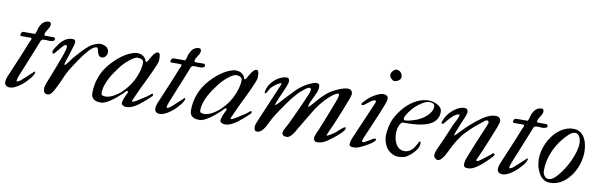

<svg xmlns="http://www.w3.org/2000/svg" viewBox="-48 -1132 4955 1586"><g transform="rotate(10 2430.0 -339.0)"><path d="M12.2 -31.2Q12.2 -53.7 25.9 -85.4Q43.5 -127 59.8 -165.8Q76.2 -204.6 92 -242.2Q107.9 -279.8 122.8 -316.4Q137.7 -353 151.9 -389.6Q152.8 -392.1 154.8 -395.8Q156.7 -399.4 158.7 -403.3Q160.6 -407.2 162.1 -411.1Q163.6 -415 163.6 -418Q163.6 -421.9 161.4 -424.3Q159.2 -426.8 152.8 -426.8H76.7Q70.3 -426.8 68.8 -430.2Q67.4 -433.6 67.4 -436Q67.4 -444.8 72.8 -454.3Q78.1 -463.9 89.4 -463.9H184.1Q185.1 -463.9 186.8 -466.6Q188.5 -469.2 190.4 -473.1Q192.9 -478.5 195.1 -486.1Q197.3 -493.7 199.2 -501Q201.2 -508.3 202.6 -513.9Q204.1 -519.5 205.1 -521Q210.4 -533.7 217.5 -545.2Q224.6 -556.6 233.9 -565.2Q243.2 -573.7 255.1 -578.6Q267.1 -583.5 281.7 -583.5Q292 -583.5 296.1 -577.9Q300.3 -572.3 300.3 -561Q300.3 -548.3 294.4 -537.6Q288.6 -526.9 281.7 -516.4Q274.9 -505.9 269 -495.1Q263.2 -484.4 263.2 -472.2Q263.2 -468.8 264.6 -466.3Q266.1 -463.9 271.5 -463.9H342.8Q346.7 -463.9 351.1 -459Q355.5 -454.1 355.5 -448.7Q355.5 -441.9 350.8 -438Q346.2 -434.1 339.6 -431.9Q333 -429.7 325.7 -429Q318.4 -428.2 313 -428.2Q306.6 -428.2 296.1 -429.2Q285.6 -430.2 276.9 -430.2Q266.6 -430.2 257.6 -428.7Q248.5 -427.2 242.2 -417.5Q241.2 -417.5 240.5 -414.1Q239.7 -410.6 238.8 -408.2Q222.7 -368.2 207.3 -329.8Q191.9 -291.5 176.5 -253.7Q161.1 -215.8 145.8 -178Q130.4 -140.1 114.7 -101.6Q109.4 -88.9 106 -76.2Q102.5 -63.5 102.5 -59.1Q102.5 -52.2 107.9 -52.2Q113.3 -52.2 121.3 -56.6Q129.4 -61 134.8 -64.9Q152.8 -80.6 174.3 -100.6Q195.8 -120.6 227.1 -149.4Q229.5 -151.9 232.2 -154.5Q234.9 -157.2 238.8 -157.2Q242.2 -157.2 242.2 -151.4Q242.2 -147.9 240 -141.8Q237.8 -135.7 234.4 -128.9Q231 -122.1 226.6 -115.2Q222.2 -108.4 217.8 -103Q204.1 -85.9 185.1 -66.4Q166 -46.9 144 -30.5Q122.1 -14.2 98.9 -3.2Q75.7 7.8 53.7 7.8Q34.7 7.8 23.4 -2.2Q12.2 -12.2 12.2 -31.2Z M337.4 -33.7Q337.4 -43 341.1 -56.6Q344.7 -70.3 350.1 -84.7Q355.5 -99.1 361.3 -112.8Q367.2 -126.5 371.1 -136.7Q384.3 -171.4 397.7 -205.6Q411.1 -239.7 422.9 -272Q428.7 -286.6 435.5 -305.2Q442.4 -323.7 448.7 -342.5Q455.1 -361.3 459.2 -378.2Q463.4 -395 463.4 -406.2Q463.4 -410.6 460.7 -414.3Q458 -418 452.1 -418Q445.8 -418 436.8 -409.7Q427.7 -401.4 417.5 -389.6Q407.2 -377.9 397 -365Q386.7 -352.1 377.9 -342.3Q373.5 -335.4 368.4 -332.5Q363.3 -329.6 360.4 -329.6Q355.5 -329.6 354 -335.2Q352.5 -340.8 352.5 -342.8Q352.5 -348.6 356.7 -359.1Q360.8 -369.6 368.7 -380.9Q380.4 -399.4 393.6 -416.7Q406.7 -434.1 422.1 -447.3Q437.5 -460.4 456.1 -468.5Q474.6 -476.6 497.1 -476.6Q510.3 -476.6 517.1 -472.4Q523.9 -468.3 523.9 -451.2Q523.9 -447.8 522.5 -440.7Q521 -433.6 519 -425.8Q516.6 -418.9 511.7 -402.3Q506.8 -385.7 500.7 -366.2Q494.6 -346.7 488.5 -327.4Q482.4 -308.1 477.5 -294.9Q473.6 -283.7 470.9 -273.9Q468.3 -264.2 468.3 -260.3Q468.3 -256.8 470.2 -255.9Q472.2 -254.9 473.1 -254.9Q475.6 -254.9 480.2 -259.8Q484.9 -264.6 489.3 -271Q494.1 -276.9 499.8 -284.2Q505.4 -291.5 510.5 -298.3Q515.6 -305.2 519.8 -311Q523.9 -316.9 526.4 -320.3Q554.7 -352.5 583.3 -383.8Q611.8 -415 645.5 -442.9Q653.3 -448.7 664.1 -454.6Q674.8 -460.4 686.3 -465.3Q697.8 -470.2 709.2 -473.4Q720.7 -476.6 729.5 -476.6Q743.2 -476.6 756.8 -473.1Q770.5 -469.7 781.2 -462.6Q792 -455.6 798.6 -444.3Q805.2 -433.1 805.2 -417.5Q805.2 -408.7 802 -399.9Q798.8 -391.1 793 -384Q787.1 -377 779.3 -372.6Q771.5 -368.2 762.2 -368.2Q750.5 -368.2 743.2 -373.8Q735.8 -379.4 731.4 -387.7Q727.1 -396 724.6 -405.5Q722.2 -415 720.2 -423.3Q718.3 -431.6 715.8 -437.3Q713.4 -442.9 709 -442.9Q691.9 -442.9 676.3 -431.6Q660.6 -420.4 647.5 -406.2Q626.5 -383.3 609.9 -361.8Q593.3 -340.3 575.7 -314.5Q553.2 -281.7 531.2 -247.3Q509.3 -212.9 492.7 -179.7Q487.8 -169.4 480.7 -153.1Q473.6 -136.7 464.8 -116.9Q456.1 -97.2 445.8 -75.9Q435.5 -54.7 424.3 -34.7Q413.6 -14.6 401.4 -2.2Q389.2 10.3 374.5 10.3Q353.5 10.3 345.5 -2Q337.4 -14.2 337.4 -33.7Z M917 -309.1Q901.9 -288.6 883.5 -262.9Q865.2 -237.3 849.4 -207.5Q833.5 -177.7 822.8 -145.5Q812 -113.3 812 -79.6Q812 -64.9 821 -60.3Q830.1 -55.7 851.1 -55.7Q867.7 -55.7 891.1 -64.2Q914.6 -72.8 945.8 -94.7Q962.9 -106.4 980 -123Q997.1 -139.6 1012.7 -158.2Q1028.3 -176.8 1041.3 -196Q1054.2 -215.3 1063 -232.4Q1071.8 -249.5 1079.6 -269Q1087.4 -288.6 1093.3 -308.3Q1099.1 -328.1 1102.3 -347.7Q1105.5 -367.2 1105.5 -384.3Q1105.5 -392.1 1101.6 -398.4Q1097.7 -404.8 1090.8 -409.2Q1084 -413.6 1075 -415.8Q1065.9 -418 1056.2 -418Q1046.9 -418 1034.9 -412.6Q1022.9 -407.2 1010.5 -399.2Q998 -391.1 986.8 -381.8Q975.6 -372.6 967.8 -364.7Q961.9 -359.9 955.1 -353Q948.2 -346.2 941.4 -338.6Q934.6 -331.1 928.2 -323.5Q921.9 -315.9 917 -309.1ZM1213.4 -489.7Q1221.2 -489.7 1225.8 -482.2Q1230.5 -474.6 1231.4 -465.3Q1231.9 -458.5 1232.4 -451.2Q1232.9 -443.8 1232.9 -437.5Q1232.9 -431.2 1232.4 -425.8Q1231.9 -420.4 1231.4 -417.5Q1229.5 -407.2 1220.7 -385.5Q1211.9 -363.8 1200 -336.9Q1188 -310.1 1174.3 -281.5Q1160.6 -252.9 1148.9 -228.8Q1137.2 -204.6 1128.9 -188Q1120.6 -171.4 1119.6 -168.9Q1114.7 -157.7 1108.9 -144.8Q1103 -131.8 1096.9 -118.7Q1090.8 -105.5 1085.2 -92.8Q1079.6 -80.1 1075.2 -69.3Q1072.8 -65.4 1071.8 -62Q1070.8 -58.6 1070.8 -56.6Q1070.8 -52.2 1075.2 -52.2Q1077.6 -52.2 1081.5 -54Q1085.4 -55.7 1091.8 -58.1Q1113.8 -68.4 1134 -82.8Q1154.3 -97.2 1172.9 -107.4Q1185.1 -114.3 1195.6 -123Q1206.1 -131.8 1214.4 -138.7Q1216.8 -141.1 1220.7 -143.3Q1224.6 -145.5 1231.4 -145.5Q1231.9 -143.1 1232.4 -140.9Q1232.9 -138.7 1232.9 -136.7Q1232.9 -134.8 1232.4 -132.6Q1231.9 -130.4 1231.4 -128.4Q1231.4 -127.9 1225.3 -122.1Q1219.2 -116.2 1210.7 -108.2Q1202.1 -100.1 1193.1 -91.8Q1184.1 -83.5 1178.2 -78.6Q1162.1 -64.9 1144.8 -51Q1127.4 -37.1 1108.9 -25.6Q1090.3 -14.2 1070.8 -7.1Q1051.3 0 1030.3 0Q1024.9 0 1018.3 -1.7Q1011.7 -3.4 1005.4 -6.6Q999 -9.8 994.9 -13.9Q990.7 -18.1 990.7 -22.9Q990.7 -33.2 994.1 -46.1Q997.6 -59.1 1002.4 -71.5Q1007.3 -84 1012.5 -94.5Q1017.6 -105 1021 -110.8Q1024.4 -115.7 1024.4 -120.6Q1024.4 -124.5 1023.7 -128.7Q1022.9 -132.8 1018.6 -132.8Q1014.6 -132.8 1011.7 -130.6Q1008.8 -128.4 1006.3 -126Q1001 -120.1 995.8 -114.7Q990.7 -109.4 985.4 -104Q971.2 -91.3 950.9 -73.5Q930.7 -55.7 908 -39.3Q885.3 -22.9 861.8 -11.5Q838.4 0 818.4 0Q801.8 0 786.9 -2.9Q772 -5.9 760.7 -13.2Q749.5 -20.5 742.9 -33.7Q736.3 -46.9 736.3 -67.4Q736.3 -93.3 740.2 -121.6Q744.1 -149.9 752.4 -177.2Q761.2 -206.1 775.6 -236.6Q790 -267.1 813 -296.4Q835 -325.2 863.5 -353.8Q892.1 -382.3 925.3 -405.3Q937 -414.1 951.9 -422.9Q966.8 -431.6 982.9 -438.7Q999 -445.8 1015.1 -450.4Q1031.2 -455.1 1045.4 -455.1Q1067.9 -455.1 1084.5 -447.5Q1101.1 -439.9 1114.7 -422.4Q1117.2 -418.9 1119.1 -414.1Q1121.1 -409.2 1122.1 -405.3Q1123.5 -401.4 1125.5 -398.4Q1127.4 -395.5 1131.3 -395.5Q1133.8 -395.5 1137 -399.2Q1140.1 -402.8 1142.6 -407.2Q1147.9 -416.5 1155.5 -430.4Q1163.1 -444.3 1172.4 -457.5Q1181.6 -470.7 1192.1 -480.2Q1202.6 -489.7 1213.4 -489.7Z M1271 -31.2Q1271 -53.7 1284.7 -85.4Q1302.2 -127 1318.6 -165.8Q1335 -204.6 1350.8 -242.2Q1366.7 -279.8 1381.6 -316.4Q1396.5 -353 1410.6 -389.6Q1411.6 -392.1 1413.6 -395.8Q1415.5 -399.4 1417.5 -403.3Q1419.4 -407.2 1420.9 -411.1Q1422.4 -415 1422.4 -418Q1422.4 -421.9 1420.2 -424.3Q1418 -426.8 1411.6 -426.8H1335.4Q1329.1 -426.8 1327.6 -430.2Q1326.2 -433.6 1326.2 -436Q1326.2 -444.8 1331.5 -454.3Q1336.9 -463.9 1348.1 -463.9H1442.9Q1443.8 -463.9 1445.6 -466.6Q1447.3 -469.2 1449.2 -473.1Q1451.7 -478.5 1453.9 -486.1Q1456.1 -493.7 1458 -501Q1460 -508.3 1461.4 -513.9Q1462.9 -519.5 1463.9 -521Q1469.2 -533.7 1476.3 -545.2Q1483.4 -556.6 1492.7 -565.2Q1502 -573.7 1513.9 -578.6Q1525.9 -583.5 1540.5 -583.5Q1550.8 -583.5 1554.9 -577.9Q1559.1 -572.3 1559.1 -561Q1559.1 -548.3 1553.2 -537.6Q1547.4 -526.9 1540.5 -516.4Q1533.7 -505.9 1527.8 -495.1Q1522 -484.4 1522 -472.2Q1522 -468.8 1523.4 -466.3Q1524.9 -463.9 1530.3 -463.9H1601.6Q1605.5 -463.9 1609.9 -459Q1614.3 -454.1 1614.3 -448.7Q1614.3 -441.9 1609.6 -438Q1605 -434.1 1598.4 -431.9Q1591.8 -429.7 1584.5 -429Q1577.1 -428.2 1571.8 -428.2Q1565.4 -428.2 1554.9 -429.2Q1544.4 -430.2 1535.6 -430.2Q1525.4 -430.2 1516.4 -428.7Q1507.3 -427.2 1501 -417.5Q1500 -417.5 1499.3 -414.1Q1498.5 -410.6 1497.6 -408.2Q1481.4 -368.2 1466.1 -329.8Q1450.7 -291.5 1435.3 -253.7Q1419.9 -215.8 1404.5 -178Q1389.2 -140.1 1373.5 -101.6Q1368.2 -88.9 1364.7 -76.2Q1361.3 -63.5 1361.3 -59.1Q1361.3 -52.2 1366.7 -52.2Q1372.1 -52.2 1380.1 -56.6Q1388.2 -61 1393.6 -64.9Q1411.6 -80.6 1433.1 -100.6Q1454.6 -120.6 1485.8 -149.4Q1488.3 -151.9 1491 -154.5Q1493.7 -157.2 1497.6 -157.2Q1501 -157.2 1501 -151.4Q1501 -147.9 1498.8 -141.8Q1496.6 -135.7 1493.2 -128.9Q1489.7 -122.1 1485.4 -115.2Q1481 -108.4 1476.6 -103Q1462.9 -85.9 1443.8 -66.4Q1424.8 -46.9 1402.8 -30.5Q1380.9 -14.2 1357.7 -3.2Q1334.5 7.8 1312.5 7.8Q1293.5 7.8 1282.2 -2.2Q1271 -12.2 1271 -31.2Z M1744.1 -309.1Q1729 -288.6 1710.7 -262.9Q1692.4 -237.3 1676.5 -207.5Q1660.6 -177.7 1649.9 -145.5Q1639.2 -113.3 1639.2 -79.6Q1639.2 -64.9 1648.2 -60.3Q1657.2 -55.7 1678.2 -55.7Q1694.8 -55.7 1718.3 -64.2Q1741.7 -72.8 1772.9 -94.7Q1790 -106.4 1807.1 -123Q1824.2 -139.6 1839.8 -158.2Q1855.5 -176.8 1868.4 -196Q1881.3 -215.3 1890.1 -232.4Q1898.9 -249.5 1906.7 -269Q1914.6 -288.6 1920.4 -308.3Q1926.3 -328.1 1929.4 -347.7Q1932.6 -367.2 1932.6 -384.3Q1932.6 -392.1 1928.7 -398.4Q1924.8 -404.8 1918 -409.2Q1911.1 -413.6 1902.1 -415.8Q1893.1 -418 1883.3 -418Q1874 -418 1862.1 -412.6Q1850.1 -407.2 1837.6 -399.2Q1825.2 -391.1 1814 -381.8Q1802.7 -372.6 1794.9 -364.7Q1789.1 -359.9 1782.2 -353Q1775.4 -346.2 1768.6 -338.6Q1761.7 -331.1 1755.4 -323.5Q1749 -315.9 1744.1 -309.1ZM2040.5 -489.7Q2048.3 -489.7 2053 -482.2Q2057.6 -474.6 2058.6 -465.3Q2059.1 -458.5 2059.6 -451.2Q2060.1 -443.8 2060.1 -437.5Q2060.1 -431.2 2059.6 -425.8Q2059.1 -420.4 2058.6 -417.5Q2056.6 -407.2 2047.9 -385.5Q2039.1 -363.8 2027.1 -336.9Q2015.1 -310.1 2001.5 -281.5Q1987.8 -252.9 1976.1 -228.8Q1964.4 -204.6 1956.1 -188Q1947.8 -171.4 1946.8 -168.9Q1941.9 -157.7 1936 -144.8Q1930.2 -131.8 1924.1 -118.7Q1918 -105.5 1912.4 -92.8Q1906.7 -80.1 1902.3 -69.3Q1899.9 -65.4 1898.9 -62Q1897.9 -58.6 1897.9 -56.6Q1897.9 -52.2 1902.3 -52.2Q1904.8 -52.2 1908.7 -54Q1912.6 -55.7 1918.9 -58.1Q1940.9 -68.4 1961.2 -82.8Q1981.4 -97.2 2000 -107.4Q2012.2 -114.3 2022.7 -123Q2033.2 -131.8 2041.5 -138.7Q2043.9 -141.1 2047.9 -143.3Q2051.8 -145.5 2058.6 -145.5Q2059.1 -143.1 2059.6 -140.9Q2060.1 -138.7 2060.1 -136.7Q2060.1 -134.8 2059.6 -132.6Q2059.1 -130.4 2058.6 -128.4Q2058.6 -127.9 2052.5 -122.1Q2046.4 -116.2 2037.8 -108.2Q2029.3 -100.1 2020.3 -91.8Q2011.2 -83.5 2005.4 -78.6Q1989.3 -64.9 1971.9 -51Q1954.6 -37.1 1936 -25.6Q1917.5 -14.2 1897.9 -7.1Q1878.4 0 1857.4 0Q1852.1 0 1845.5 -1.7Q1838.9 -3.4 1832.5 -6.6Q1826.2 -9.8 1822 -13.9Q1817.9 -18.1 1817.9 -22.9Q1817.9 -33.2 1821.3 -46.1Q1824.7 -59.1 1829.6 -71.5Q1834.5 -84 1839.6 -94.5Q1844.7 -105 1848.1 -110.8Q1851.6 -115.7 1851.6 -120.6Q1851.6 -124.5 1850.8 -128.7Q1850.1 -132.8 1845.7 -132.8Q1841.8 -132.8 1838.9 -130.6Q1835.9 -128.4 1833.5 -126Q1828.1 -120.1 1823 -114.7Q1817.9 -109.4 1812.5 -104Q1798.3 -91.3 1778.1 -73.5Q1757.8 -55.7 1735.1 -39.3Q1712.4 -22.9 1689 -11.5Q1665.5 0 1645.5 0Q1628.9 0 1614 -2.9Q1599.1 -5.9 1587.9 -13.2Q1576.7 -20.5 1570.1 -33.7Q1563.5 -46.9 1563.5 -67.4Q1563.5 -93.3 1567.4 -121.6Q1571.3 -149.9 1579.6 -177.2Q1588.4 -206.1 1602.8 -236.6Q1617.2 -267.1 1640.1 -296.4Q1662.1 -325.2 1690.7 -353.8Q1719.2 -382.3 1752.4 -405.3Q1764.2 -414.1 1779.1 -422.9Q1793.9 -431.6 1810.1 -438.7Q1826.2 -445.8 1842.3 -450.4Q1858.4 -455.1 1872.6 -455.1Q1895 -455.1 1911.6 -447.5Q1928.2 -439.9 1941.9 -422.4Q1944.3 -418.9 1946.3 -414.1Q1948.2 -409.2 1949.2 -405.3Q1950.7 -401.4 1952.6 -398.4Q1954.6 -395.5 1958.5 -395.5Q1960.9 -395.5 1964.1 -399.2Q1967.3 -402.8 1969.7 -407.2Q1975.1 -416.5 1982.7 -430.4Q1990.2 -444.3 1999.5 -457.5Q2008.8 -470.7 2019.3 -480.2Q2029.8 -489.7 2040.5 -489.7Z M2604.5 -17.6Q2604.5 -25.4 2607.4 -35.2Q2610.4 -44.9 2614.5 -55.2Q2618.7 -65.4 2623.5 -75.4Q2628.4 -85.4 2632.3 -94.7Q2644 -124 2657.2 -157Q2670.4 -189.9 2684.1 -224.1Q2697.8 -258.3 2710.4 -291.7Q2723.1 -325.2 2734.4 -355Q2745.6 -382.3 2745.6 -402.8Q2745.6 -406.7 2744.1 -409.9Q2742.7 -413.1 2738.8 -413.1Q2728 -413.1 2712.9 -404.1Q2697.8 -395 2682.9 -382.6Q2668 -370.1 2654.8 -357.2Q2641.6 -344.2 2634.3 -336.4Q2615.2 -315.9 2601.6 -298.8Q2587.9 -281.7 2573.2 -260.3Q2565.4 -248 2556.4 -233.4Q2547.4 -218.8 2538.3 -203.4Q2529.3 -188 2520.5 -173.1Q2511.7 -158.2 2503.9 -146Q2500 -139.2 2494.6 -130.1Q2489.3 -121.1 2483.6 -111.6Q2478 -102.1 2472.4 -93Q2466.8 -84 2462.4 -76.7Q2455.6 -64.5 2446.8 -48.8Q2438 -33.2 2427.5 -19.5Q2417 -5.9 2405.5 3.4Q2394 12.7 2382.3 12.7Q2373.5 12.7 2366 11.7Q2358.4 10.7 2352.8 7.6Q2347.2 4.4 2344 -1.5Q2340.8 -7.3 2340.8 -17.6Q2340.8 -24.4 2343.5 -31.5Q2346.2 -38.6 2351.1 -47.9Q2356 -57.1 2362.5 -68.8Q2369.1 -80.6 2377.4 -97.2Q2394.5 -133.3 2409.7 -165.5Q2424.8 -197.8 2439.5 -230Q2454.1 -262.2 2469 -295.9Q2483.9 -329.6 2500.5 -369.1Q2505.9 -381.8 2507.6 -391.4Q2509.3 -400.9 2509.3 -407.2Q2509.3 -418.9 2494.6 -418.9Q2489.3 -418.9 2483.2 -416Q2477.1 -413.1 2470.5 -408.7Q2463.9 -404.3 2457.5 -399.2Q2451.2 -394 2445.8 -389.6Q2424.8 -373 2409.4 -356.9Q2394 -340.8 2377.4 -320.8Q2352.5 -291 2330.8 -259.8Q2309.1 -228.5 2286.1 -195.8Q2271.5 -175.3 2259 -154.8Q2246.6 -134.3 2233.9 -113.3Q2223.6 -95.7 2213.9 -74Q2204.1 -52.2 2192.1 -33Q2180.2 -13.7 2164.8 -0.5Q2149.4 12.7 2127.9 12.7Q2121.1 12.7 2116.7 8.8Q2112.3 4.9 2109.9 -1Q2107.4 -6.8 2106.4 -13.2Q2105.5 -19.5 2105.5 -24.4Q2105.5 -35.6 2110.8 -50Q2116.2 -64.5 2123 -80.1Q2131.8 -101.6 2143.6 -128.9Q2155.3 -156.2 2168 -186.5Q2180.7 -216.8 2193.8 -247.8Q2207 -278.8 2219 -307.1Q2231 -335.4 2241.2 -359.4Q2251.5 -383.3 2258.3 -399.4Q2260.7 -403.8 2261.5 -407.5Q2262.2 -411.1 2262.2 -413.1Q2262.2 -415.5 2258.3 -415.5Q2251.5 -415.5 2241 -410.2Q2230.5 -404.8 2219.7 -397Q2209 -389.2 2199.2 -381.1Q2189.5 -373 2184.6 -367.7Q2175.8 -357.9 2170.4 -348.4Q2165 -338.9 2158.7 -327.6Q2154.3 -319.8 2151.4 -316.9Q2148.4 -314 2146 -311.5Q2144 -311 2141.6 -311Q2138.2 -311 2138.2 -314.5Q2138.2 -342.8 2153.1 -370.8Q2168 -398.9 2191.2 -421.1Q2214.4 -443.4 2242.9 -457Q2271.5 -470.7 2298.8 -470.7Q2310.1 -470.7 2314.9 -461.2Q2319.8 -451.7 2319.8 -441.9Q2319.8 -435.5 2317.1 -426Q2314.5 -416.5 2310.5 -405.8Q2306.6 -395 2302 -384.3Q2297.4 -373.5 2293.5 -364.3Q2289.6 -355 2281.5 -337.2Q2273.4 -319.3 2264.9 -299.6Q2256.3 -279.8 2249 -261.2Q2241.7 -242.7 2240.2 -232.4Q2240.2 -230.5 2242.2 -230.5Q2243.7 -230.5 2245.6 -232.4Q2246.6 -232.9 2249.8 -235.6Q2252.9 -238.3 2256.8 -241.9Q2260.7 -245.6 2264.6 -249.5Q2268.6 -253.4 2271 -255.9Q2300.3 -288.1 2330.8 -321.3Q2361.3 -354.5 2392.6 -385.3Q2398.4 -391.1 2406.7 -397.7Q2415 -404.3 2423.6 -410.9Q2432.1 -417.5 2440.7 -423.3Q2449.2 -429.2 2456.1 -433.1Q2464.8 -438.5 2477.3 -444.8Q2489.7 -451.2 2502.4 -456.5Q2515.1 -461.9 2526.9 -465.3Q2538.6 -468.8 2545.4 -468.8Q2560.5 -468.8 2566.9 -461.7Q2573.2 -454.6 2573.2 -439.5Q2573.2 -417.5 2563.7 -393.8Q2554.2 -370.1 2542.5 -347.2Q2530.8 -324.2 2521.2 -302.5Q2511.7 -280.8 2511.7 -262.7Q2515.6 -262.7 2522.9 -269.5Q2530.3 -276.4 2538.1 -285.2Q2545.9 -293.9 2553 -302.2Q2560.1 -310.5 2563 -313.5Q2573.2 -325.7 2585.4 -339.4Q2597.7 -353 2610.8 -366.2Q2624 -379.4 2637.2 -390.9Q2650.4 -402.3 2662.6 -410.6Q2678.7 -420.9 2697.8 -431.2Q2716.8 -441.4 2736.3 -449.5Q2755.9 -457.5 2774.9 -462.6Q2793.9 -467.8 2810.5 -467.8Q2828.6 -467.8 2838.6 -457.5Q2848.6 -447.3 2848.6 -430.2Q2848.6 -427.7 2848.1 -421.6Q2847.7 -415.5 2844.2 -405.3Q2829.6 -365.7 2813.2 -323.2Q2796.9 -280.8 2779.5 -238.3Q2762.2 -195.8 2744.4 -155Q2726.6 -114.3 2710 -77.6Q2709 -73.7 2705.8 -67.4Q2702.6 -61 2702.6 -59.1Q2702.6 -58.1 2703.4 -56.9Q2704.1 -55.7 2705.1 -54.7Q2722.7 -61.5 2740 -72.5Q2757.3 -83.5 2772.5 -94.7Q2779.8 -100.6 2789.6 -109.9Q2799.3 -119.1 2809.3 -127.9Q2819.3 -136.7 2828.6 -143.1Q2837.9 -149.4 2844.2 -149.4Q2846.7 -149.4 2847.7 -146.5Q2848.6 -143.6 2848.6 -140.1Q2848.6 -132.3 2839.6 -120.4Q2830.6 -108.4 2816.2 -94.5Q2801.8 -80.6 2784.4 -66.2Q2767.1 -51.8 2750.2 -39.1Q2733.4 -26.4 2719.2 -16.8Q2705.1 -7.3 2697.3 -3.4Q2678.7 6.3 2661.4 9.5Q2644 12.7 2631.3 12.7Q2625.5 12.7 2620.6 10Q2615.7 7.3 2612.1 2.9Q2608.4 -1.5 2606.4 -6.8Q2604.5 -12.2 2604.5 -17.6Z M3134.3 -641.1Q3134.3 -648.9 3138.2 -657.7Q3142.1 -666.5 3148.4 -674.1Q3154.8 -681.6 3162.6 -686.8Q3170.4 -691.9 3178.2 -691.9Q3190.4 -691.9 3200 -687.3Q3209.5 -682.6 3216.1 -675Q3222.7 -667.5 3225.8 -657.2Q3229 -647 3229 -636.2Q3229 -630.4 3224.9 -623.3Q3220.7 -616.2 3213.4 -610.1Q3206.1 -604 3196 -600.1Q3186 -596.2 3174.3 -596.2Q3167.5 -596.2 3160.4 -600.8Q3153.3 -605.5 3147.5 -612.1Q3141.6 -618.7 3137.9 -626.5Q3134.3 -634.3 3134.3 -641.1ZM2902.8 -18.6Q2902.8 -31.7 2907.2 -47.4Q2911.6 -63 2918 -77.6Q2950.7 -154.3 2982.7 -227.3Q3014.6 -300.3 3046.4 -376Q3050.3 -384.3 3053 -391.4Q3055.7 -398.4 3055.7 -402.8Q3055.7 -406.7 3054.7 -408.7Q3053.7 -410.6 3049.3 -410.6Q3041 -410.6 3035.2 -409.2Q3029.3 -407.7 3023.9 -403.8Q3018.6 -400.9 3012 -395.8Q3005.4 -390.6 2998.3 -385.3Q2991.2 -379.9 2984.6 -374.3Q2978 -368.7 2972.2 -364.3Q2967.8 -361.8 2961.7 -358.4Q2955.6 -355 2950.2 -355Q2944.8 -355 2942.9 -356.2Q2940.9 -357.4 2940.9 -363.3Q2940.9 -367.2 2949 -377Q2957 -386.7 2967.8 -397.2Q2978.5 -407.7 2989 -417.2Q2999.5 -426.8 3004.4 -430.2Q3013.7 -436.5 3026.4 -444.3Q3039.1 -452.1 3052.7 -459Q3066.4 -465.8 3080.3 -470.2Q3094.2 -474.6 3106.4 -474.6Q3123.5 -474.6 3135.3 -466.6Q3147 -458.5 3147 -440.9Q3147 -432.6 3142.8 -417.7Q3138.7 -402.8 3131.8 -385.3Q3116.2 -345.2 3101.1 -308.8Q3085.9 -272.5 3071 -237.5Q3056.2 -202.6 3041.3 -167.7Q3026.4 -132.8 3010.3 -96.2Q3008.8 -93.3 3007.1 -88.4Q3005.4 -83.5 3003.7 -78.9Q3002 -74.2 3000.7 -69.8Q2999.5 -65.4 2999.5 -63.5Q2999.5 -59.6 3000.5 -57.1Q3001.5 -54.7 3005.9 -54.7Q3009.8 -54.7 3014.4 -55.4Q3019 -56.2 3022.9 -58.1Q3039.6 -66.4 3052.7 -75.2Q3065.9 -84 3081.1 -92.8Q3086.9 -96.7 3092.3 -98.1Q3097.7 -99.6 3103 -99.6Q3105 -99.6 3108.6 -98.6Q3112.3 -97.7 3112.3 -94.7Q3112.3 -85.9 3098.4 -73.5Q3084.5 -61 3064.5 -48.3Q3044.4 -35.6 3022.2 -24.4Q3000 -13.2 2983.9 -6.8Q2962.9 2.4 2931.6 2.4Q2921.4 2.4 2912.1 -2.7Q2902.8 -7.8 2902.8 -18.6Z M3307.1 -304.2Q3307.1 -291.5 3319.3 -291.5Q3336.4 -291.5 3356.7 -296.4Q3377 -301.3 3392.6 -306.6Q3413.6 -312.5 3439 -325.4Q3464.4 -338.4 3486.1 -356.7Q3507.8 -375 3522.5 -397.5Q3537.1 -419.9 3537.1 -445.8Q3537.1 -461.4 3524.2 -468.5Q3511.2 -475.6 3494.6 -475.6Q3479.5 -475.6 3463.9 -469.7Q3448.2 -463.9 3433.6 -455.1Q3418.9 -446.3 3406 -436Q3393.1 -425.8 3383.3 -417.5Q3374.5 -409.7 3361.6 -395.3Q3348.6 -380.9 3336.7 -364.5Q3324.7 -348.1 3315.9 -331.8Q3307.1 -315.4 3307.1 -304.2ZM3302.2 -270.5Q3292 -265.6 3284.7 -254.2Q3277.3 -242.7 3272.7 -228.8Q3268.1 -214.8 3266.1 -200.4Q3264.2 -186 3264.2 -175.8Q3264.2 -153.3 3269 -129.4Q3273.9 -105.5 3284.9 -85.7Q3295.9 -65.9 3314 -53.2Q3332 -40.5 3357.9 -40.5Q3377.9 -40.5 3393.1 -48.1Q3408.2 -55.7 3419.7 -66.7Q3431.2 -77.6 3439.2 -90.8Q3447.3 -104 3453.1 -115Q3459 -126 3463.1 -133.5Q3467.3 -141.1 3471.2 -141.1Q3475.6 -141.1 3477.3 -136Q3479 -130.9 3479 -125Q3478.5 -106.4 3468.8 -87.6Q3459 -68.8 3444.3 -51.8Q3429.7 -34.7 3412.4 -20.8Q3395 -6.8 3379.9 1.5Q3374 4.9 3365.7 7.3Q3357.4 9.8 3348.1 11.2Q3338.9 12.7 3329.8 13.4Q3320.8 14.2 3314 14.2Q3298.8 14.2 3282.5 8.8Q3266.1 3.4 3251 -6.6Q3235.8 -16.6 3223.4 -30.3Q3210.9 -43.9 3203.6 -61Q3200.2 -67.4 3197 -76.9Q3193.8 -86.4 3191.2 -96.7Q3188.5 -106.9 3187 -117.4Q3185.5 -127.9 3185.5 -136.7Q3185.5 -168.9 3192.4 -204.8Q3199.2 -240.7 3211.9 -272.9Q3215.8 -282.2 3222.2 -294.2Q3228.5 -306.2 3236.6 -319.1Q3244.6 -332 3253.4 -345Q3262.2 -357.9 3271 -368.2Q3289.6 -391.6 3313.2 -413.1Q3336.9 -434.6 3364.3 -451.2Q3391.6 -467.8 3422.1 -477.5Q3452.6 -487.3 3485.4 -487.3Q3501 -487.3 3520.5 -482.7Q3540 -478 3557.4 -468.8Q3574.7 -459.5 3586.4 -445.3Q3598.1 -431.2 3598.1 -412.1Q3598.1 -376.5 3583.7 -352.3Q3569.3 -328.1 3545.2 -312.5Q3521 -296.9 3490 -288.3Q3459 -279.8 3426.3 -275.9Q3393.6 -272 3361.1 -271.2Q3328.6 -270.5 3302.2 -270.5Z M3862.3 -24.4Q3862.3 -33.2 3865 -46.1Q3867.7 -59.1 3873.5 -72.8Q3883.8 -99.6 3898.4 -136.5Q3913.1 -173.3 3929.7 -213.6Q3946.3 -253.9 3963.4 -294.2Q3980.5 -334.5 3995.1 -368.2Q3999.5 -377.9 4001 -385.5Q4002.4 -393.1 4002.4 -397Q4002.4 -399.4 3998.3 -404.1Q3994.1 -408.7 3991.7 -408.7Q3984.9 -408.7 3978.3 -406.7Q3971.7 -404.8 3966.3 -399.4Q3932.6 -373 3897.7 -343.5Q3862.8 -314 3827.6 -276.9Q3813.5 -262.7 3799.8 -244.9Q3786.1 -227.1 3773.4 -207.5Q3760.7 -188 3749.5 -168Q3738.3 -147.9 3729.5 -129.9Q3724.6 -120.6 3716.1 -102.1Q3707.5 -83.5 3696 -64.5Q3684.6 -45.4 3670.9 -31Q3657.2 -16.6 3642.6 -16.1Q3636.2 -16.1 3630.1 -18.8Q3624 -21.5 3618.9 -26.1Q3613.8 -30.8 3610.6 -36.6Q3607.4 -42.5 3607.4 -48.8Q3607.4 -61 3610.6 -73.2Q3613.8 -85.4 3618.4 -97.2Q3623 -108.9 3628.4 -120.1Q3633.8 -131.3 3638.7 -142.1Q3650.4 -167.5 3660.4 -190.4Q3670.4 -213.4 3679.7 -235.4Q3689 -257.3 3698 -278.8Q3707 -300.3 3716.8 -323.7Q3721.2 -333 3727.8 -344.7Q3734.4 -356.4 3740.5 -368.9Q3746.6 -381.3 3751.2 -393.8Q3755.9 -406.2 3755.9 -417.5Q3741.7 -417.5 3728.8 -410.9Q3715.8 -404.3 3703.9 -394.3Q3691.9 -384.3 3681.4 -372.6Q3670.9 -360.8 3662.1 -350.6Q3658.2 -346.2 3653.8 -340.3Q3649.4 -334.5 3645 -329.3Q3640.6 -324.2 3636.2 -320.6Q3631.8 -316.9 3627.4 -316.9Q3623.5 -316.9 3621.8 -319.1Q3620.1 -321.3 3620.1 -323.7Q3620.1 -329.6 3623.8 -340.1Q3627.4 -350.6 3633.3 -362.3Q3639.2 -374 3646 -385.3Q3652.8 -396.5 3659.7 -403.8Q3672.9 -419.4 3688 -432.9Q3703.1 -446.3 3719.2 -456.3Q3735.4 -466.3 3751.7 -472.2Q3768.1 -478 3783.7 -478Q3802.7 -478 3809.3 -469.7Q3815.9 -461.4 3815.9 -448.7Q3815.9 -440.4 3813.2 -431.6Q3810.5 -422.9 3807.6 -414.1Q3796.4 -386.2 3782.2 -353.8Q3768.1 -321.3 3756.8 -291.5Q3751.5 -276.9 3746.1 -263.2Q3740.7 -249.5 3740.7 -237.3Q3751.5 -245.1 3761 -255.6Q3770.5 -266.1 3778.8 -274.4Q3797.9 -294.4 3816.9 -313Q3835.9 -331.5 3856.2 -349.6Q3876.5 -367.7 3898.4 -385Q3920.4 -402.3 3945.8 -419.9Q3971.7 -437 3998.5 -447.5Q4025.4 -458 4051.8 -458Q4070.3 -458 4082 -448.2Q4093.8 -438.5 4093.8 -421.4Q4093.8 -410.6 4088.9 -394.8Q4084 -378.9 4078.6 -364.7Q4049.3 -290.5 4019.3 -217.5Q3989.3 -144.5 3956.1 -71.8Q3956.1 -63.5 3964.4 -63.5Q3969.2 -63.5 3980.7 -71Q3992.2 -78.6 4005.4 -88.4Q4018.6 -98.1 4030.8 -107.9Q4043 -117.7 4048.3 -121.6Q4048.8 -122.1 4052 -124.5Q4055.2 -127 4059.1 -130.1Q4063 -133.3 4066.9 -136.7Q4070.8 -140.1 4072.8 -142.1Q4079.6 -150.4 4085.4 -150.4Q4089.4 -150.4 4093.3 -147.5Q4097.2 -144.5 4097.2 -139.2Q4097.2 -136.7 4094 -131.6Q4090.8 -126.5 4084.5 -120.6Q4065.4 -99.1 4040.3 -75Q4015.1 -50.8 3987.3 -29.8Q3965.3 -13.2 3943.6 -2.4Q3921.9 8.3 3893.6 8.3Q3876.5 8.3 3869.4 0.7Q3862.3 -6.8 3862.3 -24.4Z M4144.5 -31.2Q4144.5 -53.7 4158.2 -85.4Q4175.8 -127 4192.1 -165.8Q4208.5 -204.6 4224.4 -242.2Q4240.2 -279.8 4255.1 -316.4Q4270 -353 4284.2 -389.6Q4285.2 -392.1 4287.1 -395.8Q4289.1 -399.4 4291 -403.3Q4293 -407.2 4294.4 -411.1Q4295.9 -415 4295.9 -418Q4295.9 -421.9 4293.7 -424.3Q4291.5 -426.8 4285.2 -426.8H4209Q4202.6 -426.8 4201.2 -430.2Q4199.7 -433.6 4199.7 -436Q4199.7 -444.8 4205.1 -454.3Q4210.4 -463.9 4221.7 -463.9H4316.4Q4317.4 -463.9 4319.1 -466.6Q4320.8 -469.2 4322.8 -473.1Q4325.2 -478.5 4327.4 -486.1Q4329.6 -493.7 4331.5 -501Q4333.5 -508.3 4335 -513.9Q4336.4 -519.5 4337.4 -521Q4342.8 -533.7 4349.9 -545.2Q4356.9 -556.6 4366.2 -565.2Q4375.5 -573.7 4387.5 -578.6Q4399.4 -583.5 4414.1 -583.5Q4424.3 -583.5 4428.5 -577.9Q4432.6 -572.3 4432.6 -561Q4432.6 -548.3 4426.8 -537.6Q4420.9 -526.9 4414.1 -516.4Q4407.2 -505.9 4401.4 -495.1Q4395.5 -484.4 4395.5 -472.2Q4395.5 -468.8 4397 -466.3Q4398.4 -463.9 4403.8 -463.9H4475.1Q4479 -463.9 4483.4 -459Q4487.8 -454.1 4487.8 -448.7Q4487.8 -441.9 4483.2 -438Q4478.5 -434.1 4471.9 -431.9Q4465.3 -429.7 4458 -429Q4450.7 -428.2 4445.3 -428.2Q4439 -428.2 4428.5 -429.2Q4418 -430.2 4409.2 -430.2Q4398.9 -430.2 4389.9 -428.7Q4380.9 -427.2 4374.5 -417.5Q4373.5 -417.5 4372.8 -414.1Q4372.1 -410.6 4371.1 -408.2Q4355 -368.2 4339.6 -329.8Q4324.2 -291.5 4308.8 -253.7Q4293.5 -215.8 4278.1 -178Q4262.7 -140.1 4247.1 -101.6Q4241.7 -88.9 4238.3 -76.2Q4234.9 -63.5 4234.9 -59.1Q4234.9 -52.2 4240.2 -52.2Q4245.6 -52.2 4253.7 -56.6Q4261.7 -61 4267.1 -64.9Q4285.2 -80.6 4306.6 -100.6Q4328.1 -120.6 4359.4 -149.4Q4361.8 -151.9 4364.5 -154.5Q4367.2 -157.2 4371.1 -157.2Q4374.5 -157.2 4374.5 -151.4Q4374.5 -147.9 4372.3 -141.8Q4370.1 -135.7 4366.7 -128.9Q4363.3 -122.1 4358.9 -115.2Q4354.5 -108.4 4350.1 -103Q4336.4 -85.9 4317.4 -66.4Q4298.3 -46.9 4276.4 -30.5Q4254.4 -14.2 4231.2 -3.2Q4208 7.8 4186 7.8Q4167 7.8 4155.8 -2.2Q4144.5 -12.2 4144.5 -31.2Z M4521 -83Q4521 -73.2 4523.9 -62.3Q4526.9 -51.3 4532.7 -42Q4538.6 -32.7 4546.9 -26.6Q4555.2 -20.5 4566.4 -20.5Q4578.1 -20.5 4587.6 -23.2Q4597.2 -25.9 4605.7 -31.5Q4614.3 -37.1 4622.8 -45.2Q4631.3 -53.2 4641.1 -64Q4666.5 -92.3 4689.9 -129.2Q4713.4 -166 4731.7 -205.6Q4750 -245.1 4761 -284.2Q4772 -323.2 4772 -356.4Q4772 -368.7 4769 -382.3Q4766.1 -396 4760.3 -407.5Q4754.4 -418.9 4745.6 -426.5Q4736.8 -434.1 4724.6 -434.1Q4697.8 -434.1 4672.9 -410.6Q4638.2 -378.9 4610.4 -341.1Q4582.5 -303.2 4562.5 -261.2Q4542.5 -219.2 4531.7 -174.1Q4521 -128.9 4521 -83ZM4702.6 -464.4Q4738.3 -464.4 4761.7 -447.8Q4785.2 -431.2 4799.1 -405.3Q4813 -379.4 4818.6 -348.4Q4824.2 -317.4 4824.2 -288.1Q4824.2 -254.9 4816.4 -220Q4808.6 -185.1 4794.2 -152.1Q4779.8 -119.1 4758.8 -90.1Q4737.8 -61 4711.7 -39.1Q4685.5 -17.1 4654.3 -4.4Q4623 8.3 4588.4 8.3Q4562 8.3 4543 -1.2Q4523.9 -10.7 4510 -26.9Q4496.1 -43 4486.6 -64.5Q4477.1 -85.9 4469.7 -109.9Q4468.8 -113.8 4467.5 -122.6Q4466.3 -131.3 4465.3 -141.1Q4464.4 -150.9 4463.6 -159.4Q4462.9 -168 4462.9 -171.4Q4462.9 -203.1 4470.9 -237.3Q4479 -271.5 4493.9 -304Q4508.8 -336.4 4530.3 -365.7Q4551.8 -395 4578.4 -416.7Q4605 -438.5 4636.2 -451.4Q4667.5 -464.4 4702.6 -464.4Z"/></g></svg>

Font: IM FELL French Canon
Style: Italic
Weight: 400
Italic angle: -17°
Designer: Igino Marini
Foundry: Igino Marini
Version: 3.00